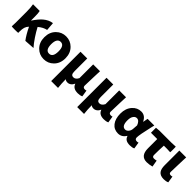

<svg xmlns="http://www.w3.org/2000/svg" viewBox="307 -1975 3569 3569"><g transform="rotate(45 2091.0 -190.5)"><path d="M438 13Q368 -79 300 -221L298 -219Q266 -187 252 -143Q239 -101 239 -35V-17Q239 -13 240 -6Q240 -2 240 0Q239 5 155 5Q71 5 68 0Q72 -48 72 -98V-196V-392Q72 -491 58 -569H234Q245 -524 245 -427V-331H249Q320 -439 389 -499Q474 -571 568 -583L581 -417Q497 -400 416 -331Q461 -245 521 -155Q584 -61 639 0Z M917 14Q803 14 724 -65Q639 -149 639 -284.5Q639 -420 724 -504Q803 -583 917 -583Q1031 -583 1110 -504Q1195 -420 1195 -284Q1195 -148 1110 -65Q1031 14 917 14ZM917 -130Q1013 -130 1013 -284Q1013 -439 917 -439Q869 -439 844 -397Q821 -358 821 -284Q821 -130 917 -130Z M1306 202V-183V-569H1483V-239Q1483 -182 1499 -159Q1514 -138 1549 -138Q1603 -138 1639 -208V-569H1819Q1818 -520 1813 -413Q1806 -235 1806 -178Q1806 -130 1859 -130Q1878 -130 1895 -137L1916 -6Q1871 14 1813 14Q1689 14 1659 -79H1656Q1637 -37 1606 -14.5Q1575 8 1539 8Q1495 8 1473 -15Q1474 102 1486 202Z M1990 202V-183V-569H2167V-239Q2167 -182 2183 -159Q2198 -138 2233 -138Q2287 -138 2323 -208V-569H2503Q2502 -520 2497 -413Q2490 -235 2490 -178Q2490 -130 2543 -130Q2562 -130 2579 -137L2600 -6Q2555 14 2497 14Q2373 14 2343 -79H2340Q2321 -37 2290 -14.5Q2259 8 2223 8Q2179 8 2157 -15Q2158 102 2170 202Z M2871 14Q2766 14 2704 -65.5Q2642 -145 2642 -281.5Q2642 -418 2719 -503Q2790 -583 2894 -583Q2996 -583 3048 -474H3052L3070 -569H3158H3246Q3241 -548 3230 -503Q3171 -251 3171 -181Q3171 -130 3226 -130Q3245 -130 3263 -137L3284 -6Q3246 14 3182 14Q3120 14 3084 -7Q3047 -28 3031 -78H3026Q2970 14 2871 14ZM2914 -132Q2950 -132 2979 -166Q3008 -200 3011 -248L3018 -345Q2983 -438 2921 -438Q2881 -438 2855 -402Q2824 -363 2824 -285Q2824 -132 2914 -132Z M3626 14Q3462 14 3462 -187V-430H3297V-562L3382 -569H3593H3699Q3747 -569 3805 -574Q3808 -570 3808 -499.5Q3808 -429 3805 -426Q3763 -430 3721 -430H3636Q3629 -297 3629 -180Q3629 -130 3673 -130Q3705 -130 3738 -139L3761 -6Q3690 14 3626 14Z M4073 14Q3980 14 3939 -41Q3904 -88 3904 -185V-377V-569H4084Q4083 -539 4080 -473Q4071 -248 4071 -178Q4071 -151 4082.5 -140.5Q4094 -130 4120 -130Q4140 -130 4155 -137L4176 -6Q4131 14 4073 14Z"/></g></svg>

Font: GenSekiGothic TW H
Style: Regular
Weight: 900
Version: Version 1.501;PS 1;hotconv 16.6.51;makeotf.lib2.5.65220